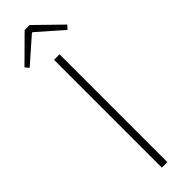

<svg xmlns="http://www.w3.org/2000/svg" viewBox="-328 -920 914 914"><g transform="rotate(-45 129.0 -462.5)"><path d="M110 0V-726H147V0ZM1 -781 -15 -800 111 -925H145L273 -800L256 -781L131 -891H126Z"/></g></svg>

Font: Noto Sans SC Thin Thin
Style: Regular
Weight: 250
Version: Version 2.004-H2;hotconv 1.0.118;makeotfexe 2.5.65603